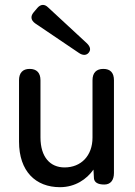

<svg xmlns="http://www.w3.org/2000/svg" viewBox="-20 -766 561 797"><path d="M229 11C292 11 340 -22 368 -62L370 -25C372 -9 386 0 413 0C439 0 453 -18 453 -48V-433C453 -464 438 -480 409 -480C380 -480 364 -464 364 -433V-195C364 -119 316 -71 248 -71C189 -71 148 -113 148 -196V-433C148 -464 132 -480 103 -480C74 -480 59 -463 59 -433V-178C59 -55 128 11 229 11ZM119 -714C106 -698 108 -682 126 -669L308 -546C324 -535 339 -536 348 -547C358 -559 355 -572 341 -586L180 -735C165 -750 149 -749 135 -733Z"/></svg>

Font: 寒蝉半圆体
Style: Regular
Weight: 400
Designer: Yoshimichi Ohira & Warren
Foundry: ChillType
Version: Version 1.800;Glyphs 3.1.1 (3135)